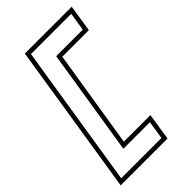

<svg xmlns="http://www.w3.org/2000/svg" viewBox="-215 -687 823 823"><g transform="rotate(-45 197.0 -275.0)"><path d="M1 70H285L304 -53H143L214 -497H375L394 -620H110ZM24 50 127 -600H371L358 -517H197L120 -33H281L268 50Z"/></g></svg>

Font: Charger Pro
Style: OlObl
Weight: 900
Designer: Jasper
Foundry: Cannot Into Space Fonts
Version: Version 1.09